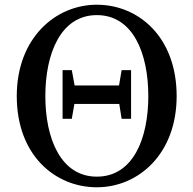

<svg xmlns="http://www.w3.org/2000/svg" viewBox="-20 -775 819 813"><path d="M484 -413H296L284 -478H245V-272H284L295 -335H485L495 -272H535V-478H495ZM390 -27C238 -27 172 -187 172 -368C172 -550 238 -711 390 -711C543 -711 608 -550 608 -368C608 -187 543 -27 390 -27ZM390 -755C214 -755 51 -613 51 -368C51 -118 213 18 390 18C567 18 728 -124 728 -368C728 -619 566 -755 390 -755Z"/></svg>

Font: Source Han Serif CN SemiBold
Style: Regular
Weight: 600
Designer: Ryoko NISHIZUKA 西塚涼子 (kana & ideographs); Frank Grießhammer (Latin, Greek & Cyrillic); Wenlong ZHANG 张文龙 (bopomofo); San
Foundry: Adobe Systems Incorporated
Version: Version 1.000;PS 1;hotconv 16.6.53;makeotf.lib2.5.65590